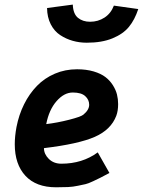

<svg xmlns="http://www.w3.org/2000/svg" viewBox="-20 -794 610 819"><path d="M364.3 -701.2Q398.4 -701.2 425.8 -719Q453.1 -736.8 465.8 -770L569.8 -755.4Q554.7 -709.5 529.8 -679.2Q504.9 -648.9 459.7 -630.4Q414.6 -611.8 350.1 -611.8Q318.8 -611.8 290.3 -619.9Q261.7 -627.9 236.8 -644.3Q211.9 -660.6 196.5 -690.4Q181.2 -720.2 180.7 -759.8L290.5 -774.4Q292 -734.9 312.5 -718Q333 -701.2 364.3 -701.2ZM177.2 -264.6Q225.6 -270.5 275.1 -283.2Q324.7 -295.9 335.4 -304.7Q360.4 -325.2 360.4 -347.2Q360.4 -368.7 343.5 -384Q326.7 -399.4 290.5 -399.4Q253.4 -399.4 221.2 -362.5Q189 -325.7 177.2 -264.6ZM308.6 -498.5Q348.1 -498.5 379.4 -489.3Q410.6 -480 429.7 -465.3Q448.7 -450.7 461.4 -430.7Q474.1 -410.6 479 -390.9Q483.9 -371.1 483.9 -350.1Q483.9 -321.3 476.1 -300.3Q453.6 -240.7 384.3 -210.2Q314.9 -179.7 167.5 -162.1Q167.5 -136.7 188.2 -116.2Q209 -95.7 241.7 -95.7Q331.1 -95.7 397 -144L446.8 -56.2Q416.5 -40 408.2 -35.9Q399.9 -31.7 377.7 -21.2Q355.5 -10.7 344.7 -8.5Q334 -6.3 312.7 -1.7Q291.5 2.9 270 3.9Q248.5 4.9 219.2 4.9Q133.8 4.9 88.4 -44.2Q43 -93.3 43 -178.7Q43 -212.9 50.3 -252Q60.5 -304.7 82.8 -349.4Q105 -394 137.5 -427.5Q169.9 -460.9 213.9 -479.7Q257.8 -498.5 308.6 -498.5Z"/></svg>

Font: Fantasque Sans Mono
Style: Bold Italic
Weight: 700
Italic angle: -11°
Monospace: yes
Designer: Jany Belluz
Version: Version 1.7.1